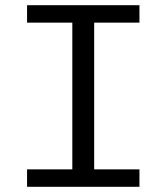

<svg xmlns="http://www.w3.org/2000/svg" viewBox="-20 -718 640 738"><path d="M84 0V-67H258V-631H84V-698H516V-631H342V-67H516V0Z"/></svg>

Font: Lilex
Style: Regular
Weight: 400
Monospace: yes
Designer: Mike Abbink, Paul van der Laan, Pieter van Rosmalen, Mikhael Khrustik
Foundry: Mikhael Khrustik
Version: Version 2.510